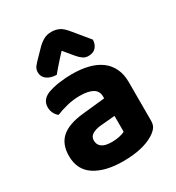

<svg xmlns="http://www.w3.org/2000/svg" viewBox="-179 -844 892 971"><g transform="rotate(-30 267.5 -358.5)"><path d="M256 -97Q278 -97 299.5 -101.5Q321 -106 332 -113V-205L250 -198Q218 -195 198.5 -183.5Q179 -172 179 -149Q179 -125 197 -111Q215 -97 256 -97ZM250 -496Q302 -496 344.5 -485.5Q387 -475 417 -453Q447 -431 463.5 -397Q480 -363 480 -317V-91Q480 -65 466.5 -49.5Q453 -34 434 -23Q403 -4 358 6Q313 16 256 16Q153 16 92 -23.5Q31 -63 31 -144Q31 -213 72 -249Q113 -285 198 -294L331 -308V-319Q331 -351 305 -366Q279 -381 230 -381Q192 -381 155.5 -372Q119 -363 90 -351Q78 -359 69.5 -375.5Q61 -392 61 -411Q61 -455 107 -474Q136 -485 174.5 -490.5Q213 -496 250 -496ZM265 -624Q252 -610 241.5 -598.5Q231 -587 221.5 -576Q212 -565 202.5 -554.5Q193 -544 183 -531Q148 -532 127 -547.5Q106 -563 106 -589Q106 -608 116 -621Q126 -634 146 -654L185 -694Q202 -711 221.5 -722Q241 -733 267 -733Q291 -733 311 -724Q331 -715 356 -684L430 -594Q430 -569 415 -551Q400 -533 370 -533Q352 -533 338 -543Q324 -553 310 -570Z"/></g></svg>

Font: Baloo Tammudu 2
Style: Bold
Weight: 700
Designer: Maithili Shingre, Omkar Shende and Ek Type
Foundry: Ek Type
Version: Version 1.640;hotconv 1.0.111;makeotfexe 2.5.65597; ttfautoh